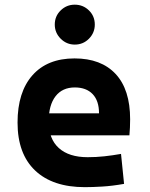

<svg xmlns="http://www.w3.org/2000/svg" viewBox="-20 -771 626 801"><path d="M334 9.8Q199.6 9.8 126.4 -59.8Q53.2 -129.4 53.2 -259.8Q53.2 -386.7 115.4 -457Q177.6 -527.3 291 -527.3Q401.8 -527.3 462.4 -462.4Q522.9 -397.4 522.9 -273.4Q522.9 -238.3 519.9 -206.5H140.1V-298.3H393.1Q393.1 -350.5 366.5 -378.4Q339.8 -406.2 292 -406.2Q240.2 -406.2 211.7 -369.4Q183.1 -332.5 183.1 -264.6Q183.1 -191.5 225.4 -153.4Q267.7 -115.2 345.7 -115.2Q380.9 -115.2 415.1 -118.9Q449.2 -122.6 484.9 -128.9L497.6 -3.9Q448 4.9 406.8 7.3Q365.6 9.8 334 9.8ZM292 -585Q257.7 -585 233.1 -609.6Q208.5 -634.3 208.5 -668.6Q208.5 -703.6 233.1 -727.5Q257.6 -751.5 291.8 -751.5Q326.7 -751.5 351.1 -727.5Q375.5 -703.6 375.5 -668.6Q375.5 -634.3 351.2 -609.6Q326.9 -585 292 -585Z"/></svg>

Font: Cascadia Mono
Style: Regular
Weight: 400
Monospace: yes
Designer: Aaron Bell
Foundry: Saja Typeworks
Version: Version 2404.023